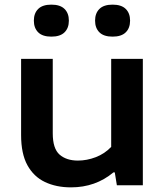

<svg xmlns="http://www.w3.org/2000/svg" viewBox="-20 -799 714 828"><path d="M286 9Q222.5 9 174 -14Q125.5 -37 98.2 -86.5Q71 -136 71 -216.5V-545H207.5V-224Q207.5 -158 237 -132.2Q266.5 -106.5 316 -106.5Q354.5 -106.5 393 -121.2Q431.5 -136 459.5 -165.5V-545H596V0H484L475 -55.5H469Q392 9 286 9ZM465.5 -641Q427.5 -641 408.8 -659.5Q390 -678 390 -710Q390 -742 408.8 -760.5Q427.5 -779 465.5 -779Q503.5 -779 522.2 -760.5Q541 -742 541 -710Q541 -678 522.2 -659.5Q503.5 -641 465.5 -641ZM201.5 -641Q163.5 -641 144.8 -659.5Q126 -678 126 -710Q126 -742 144.8 -760.5Q163.5 -779 201.5 -779Q239.5 -779 258.2 -760.5Q277 -742 277 -710Q277 -678 258.2 -659.5Q239.5 -641 201.5 -641Z"/></svg>

Font: Encode Sans Expanded SemiBold
Style: Regular
Weight: 600
Width: 7
Designer: Multiple Designers
Foundry: Impallari Type
Version: Version 3.000; ttfautohint (v1.8.3) -l 8 -r 50 -G 200 -x 14 